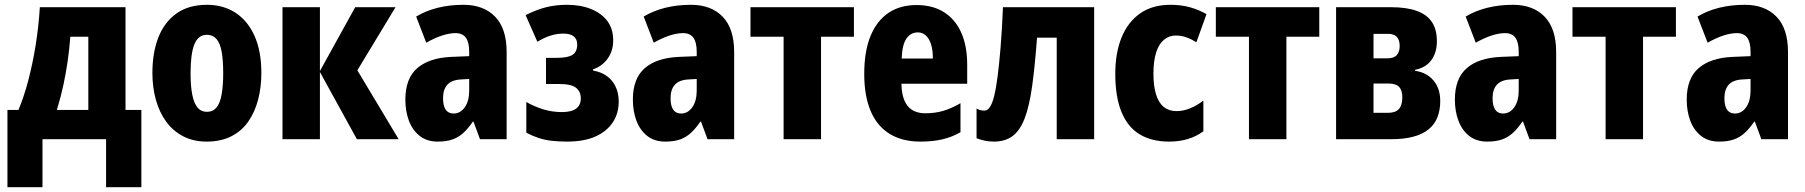

<svg xmlns="http://www.w3.org/2000/svg" viewBox="-20 -580 7522 800"><path d="M503 -550V-122H569V200H422V0H157V200H11V-122H57Q80 -177 98 -245.5Q116 -314 128.5 -391.5Q141 -469 146 -550ZM273 -427Q269 -374 262 -325.5Q255 -277 244.5 -227.5Q234 -178 217 -122H348V-427Z M1069 -276Q1069 -217 1055.5 -165Q1042 -113 1014.5 -73.5Q987 -34 943.5 -12Q900 10 841 10Q786 10 743.5 -12Q701 -34 672.5 -73Q644 -112 629.5 -164Q615 -216 615 -276Q615 -361 640 -424.5Q665 -488 715.5 -524Q766 -560 843 -560Q910 -560 961 -527Q1012 -494 1040.5 -430.5Q1069 -367 1069 -276ZM774 -275Q774 -222 781 -186Q788 -150 803 -132Q818 -114 842 -114Q867 -114 882 -132Q897 -150 903.5 -186.5Q910 -223 910 -276Q910 -330 903.5 -365Q897 -400 882 -417.5Q867 -435 842 -435Q806 -435 790 -395.5Q774 -356 774 -275Z M1460 -550H1628L1469 -287L1641 0H1467L1313 -280V0H1157V-550H1313V-284Z M1911 -560Q1995 -560 2043 -510.5Q2091 -461 2091 -363V0H1980L1953 -73H1950Q1931 -45 1911 -26.5Q1891 -8 1865.5 1Q1840 10 1804 10Q1759 10 1729 -13.5Q1699 -37 1684 -76.5Q1669 -116 1669 -165Q1669 -253 1718.5 -296Q1768 -339 1861 -343L1935 -346V-364Q1935 -404 1921 -423Q1907 -442 1878 -442Q1853 -442 1822 -432Q1791 -422 1756 -402L1714 -511Q1754 -535 1803.5 -547.5Q1853 -560 1911 -560ZM1901 -249Q1862 -247 1844 -227Q1826 -207 1826 -171Q1826 -139 1837 -123Q1848 -107 1870 -107Q1898 -107 1916.5 -133Q1935 -159 1935 -203V-251Z M2342 -560Q2399 -560 2442.5 -542.5Q2486 -525 2510.5 -492.5Q2535 -460 2535 -412Q2535 -368 2512 -336Q2489 -304 2451 -291V-286Q2486 -280 2509.5 -262.5Q2533 -245 2545.5 -218Q2558 -191 2558 -157Q2558 -108 2533.5 -70.5Q2509 -33 2461.5 -11.5Q2414 10 2342 10Q2307 10 2277.5 6.5Q2248 3 2223 -5.5Q2198 -14 2173 -27V-155Q2204 -137 2242 -125Q2280 -113 2321 -113Q2361 -113 2380.5 -127.5Q2400 -142 2400 -170Q2400 -198 2380.5 -214Q2361 -230 2309 -230H2255V-339H2300Q2346 -339 2365.5 -351.5Q2385 -364 2385 -395Q2385 -417 2370.5 -428.5Q2356 -440 2327 -440Q2300 -440 2273.5 -431.5Q2247 -423 2219 -406L2170 -517Q2216 -540 2256 -550Q2296 -560 2342 -560Z M2859 -560Q2943 -560 2991 -510.5Q3039 -461 3039 -363V0H2928L2901 -73H2898Q2879 -45 2859 -26.5Q2839 -8 2813.5 1Q2788 10 2752 10Q2707 10 2677 -13.5Q2647 -37 2632 -76.5Q2617 -116 2617 -165Q2617 -253 2666.5 -296Q2716 -339 2809 -343L2883 -346V-364Q2883 -404 2869 -423Q2855 -442 2826 -442Q2801 -442 2770 -432Q2739 -422 2704 -402L2662 -511Q2702 -535 2751.5 -547.5Q2801 -560 2859 -560ZM2849 -249Q2810 -247 2792 -227Q2774 -207 2774 -171Q2774 -139 2785 -123Q2796 -107 2818 -107Q2846 -107 2864.5 -133Q2883 -159 2883 -203V-251Z M3538 -427H3401V0H3245V-427H3107V-550H3538Z M3799 -559Q3866 -559 3913 -529.5Q3960 -500 3985 -444.5Q4010 -389 4010 -309V-231H3736Q3737 -170 3761.5 -139Q3786 -108 3836 -108Q3876 -108 3910 -118Q3944 -128 3982 -150V-29Q3947 -9 3907 0.5Q3867 10 3815 10Q3739 10 3686.5 -22.5Q3634 -55 3607.5 -118Q3581 -181 3581 -272Q3581 -366 3607 -429.5Q3633 -493 3681.5 -526Q3730 -559 3799 -559ZM3804 -445Q3775 -445 3757 -419.5Q3739 -394 3737 -336H3867Q3867 -371 3859.5 -395Q3852 -419 3838 -432Q3824 -445 3804 -445Z M4539 0H4383V-423H4301Q4292 -303 4280.5 -220.5Q4269 -138 4249.5 -87Q4230 -36 4199 -13Q4168 10 4121 10Q4101 10 4082.5 6Q4064 2 4049 -4V-128Q4055 -124 4063.5 -121.5Q4072 -119 4082 -119Q4094 -119 4104 -133Q4114 -147 4122 -178.5Q4130 -210 4136.5 -260Q4143 -310 4149 -381.5Q4155 -453 4159 -550H4539Z M4851 10Q4779 10 4729 -20Q4679 -50 4653 -113Q4627 -176 4627 -272Q4627 -360 4653.5 -424.5Q4680 -489 4731 -524.5Q4782 -560 4857 -560Q4902 -560 4939 -549.5Q4976 -539 5007 -521L4965 -404Q4944 -417 4923 -424.5Q4902 -432 4879 -432Q4851 -432 4829.5 -414Q4808 -396 4797 -360.5Q4786 -325 4786 -273Q4786 -221 4797 -186Q4808 -151 4829.5 -134Q4851 -117 4882 -117Q4910 -117 4938.5 -128.5Q4967 -140 4994 -161V-33Q4964 -11 4928.5 -0.5Q4893 10 4851 10Z M5477 -427H5340V0H5184V-427H5046V-550H5477Z M5967 -408Q5967 -361 5944 -329.5Q5921 -298 5876 -289V-285Q5925 -278 5953 -244.5Q5981 -211 5981 -159Q5981 -122 5969.5 -92Q5958 -62 5933 -41.5Q5908 -21 5869 -10.5Q5830 0 5776 0H5547V-550H5776Q5841 -550 5883.5 -534.5Q5926 -519 5946.5 -488Q5967 -457 5967 -408ZM5823 -174Q5823 -204 5809.5 -218Q5796 -232 5765 -232H5703V-110H5764Q5795 -110 5809 -126Q5823 -142 5823 -174ZM5812 -388Q5812 -414 5800 -426.5Q5788 -439 5763 -439H5703V-337H5761Q5788 -337 5800 -350.5Q5812 -364 5812 -388Z M6284 -560Q6368 -560 6416 -510.5Q6464 -461 6464 -363V0H6353L6326 -73H6323Q6304 -45 6284 -26.5Q6264 -8 6238.5 1Q6213 10 6177 10Q6132 10 6102 -13.5Q6072 -37 6057 -76.5Q6042 -116 6042 -165Q6042 -253 6091.5 -296Q6141 -339 6234 -343L6308 -346V-364Q6308 -404 6294 -423Q6280 -442 6251 -442Q6226 -442 6195 -432Q6164 -422 6129 -402L6087 -511Q6127 -535 6176.5 -547.5Q6226 -560 6284 -560ZM6274 -249Q6235 -247 6217 -227Q6199 -207 6199 -171Q6199 -139 6210 -123Q6221 -107 6243 -107Q6271 -107 6289.5 -133Q6308 -159 6308 -203V-251Z M6963 -427H6826V0H6670V-427H6532V-550H6963Z M7250 -560Q7334 -560 7382 -510.5Q7430 -461 7430 -363V0H7319L7292 -73H7289Q7270 -45 7250 -26.5Q7230 -8 7204.5 1Q7179 10 7143 10Q7098 10 7068 -13.5Q7038 -37 7023 -76.5Q7008 -116 7008 -165Q7008 -253 7057.5 -296Q7107 -339 7200 -343L7274 -346V-364Q7274 -404 7260 -423Q7246 -442 7217 -442Q7192 -442 7161 -432Q7130 -422 7095 -402L7053 -511Q7093 -535 7142.5 -547.5Q7192 -560 7250 -560ZM7240 -249Q7201 -247 7183 -227Q7165 -207 7165 -171Q7165 -139 7176 -123Q7187 -107 7209 -107Q7237 -107 7255.5 -133Q7274 -159 7274 -203V-251Z"/></svg>

Font: Noto Sans Display Condensed ExtraBold
Style: Regular
Weight: 800
Width: 3
Designer: Monotype Design Team
Foundry: Monotype Imaging Inc.
Version: Version 2.003